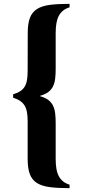

<svg xmlns="http://www.w3.org/2000/svg" viewBox="-20 -750 457 1000"><path d="M48.3 -258.8Q71.3 -265.6 86.2 -275.6Q101.1 -285.6 109.4 -300.3Q117.7 -314.9 120.8 -334.7Q124 -354.5 124 -380.9L124.5 -578.1Q124.5 -627 135.7 -656.7Q147 -686.5 172.6 -702.9Q198.2 -719.2 239.7 -724.6Q281.2 -730 342.3 -730V-711.9Q321.8 -705.6 308.1 -694.3Q294.4 -683.1 285.9 -666.7Q277.3 -650.4 273.7 -628.2Q270 -606 270 -578.1V-390.1Q270 -361.3 267.1 -338.6Q264.2 -315.9 255.4 -298.8Q246.6 -281.7 230.7 -270Q214.8 -258.3 189 -251V-249Q214.8 -241.7 230.7 -230Q246.6 -218.3 255.4 -201.2Q264.2 -184.1 267.1 -161.4Q270 -138.7 270 -109.9V78.1Q270 106 273.7 128.2Q277.3 150.4 285.9 166.7Q294.4 183.1 308.1 194.3Q321.8 205.6 342.3 211.9V230Q281.2 230 239.5 224.6Q197.8 219.2 172.1 202.9Q146.5 186.5 135.3 156.7Q124 127 124 78.1V-117.2Q124 -143.6 120.8 -163.3Q117.7 -183.1 109.4 -198Q101.1 -212.9 86.2 -223.4Q71.3 -233.9 48.3 -241.2Z"/></svg>

Font: XB Zar
Style: Bold
Weight: 700
Designer: Behnam
Foundry: Irmug
Version: Version 8.005 2009